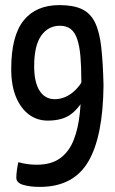

<svg xmlns="http://www.w3.org/2000/svg" viewBox="-20 -629 452 753"><path d="M136 104Q98 104 71 96Q44 88 44 68Q44 55 46.5 37Q49 19 52 7Q69 12 87 14.5Q105 17 124 17Q181 17 216 -8.5Q251 -34 269 -80Q287 -126 293 -185Q299 -244 299 -310Q299 -367 295.5 -407.5Q292 -448 283 -475Q274 -502 257.5 -515Q241 -528 215 -528Q169 -528 141.5 -489Q114 -450 114 -369Q114 -307 135 -273.5Q156 -240 195 -240Q230 -240 262 -264Q294 -288 320 -341V-261Q295 -210 261 -183Q227 -156 167 -156Q126 -156 94 -179.5Q62 -203 43 -248Q24 -293 24 -358Q24 -488 72.5 -548.5Q121 -609 213 -609Q267 -609 300.5 -593.5Q334 -578 352 -542Q370 -506 377 -445Q384 -384 386 -294Q384 -92 325.5 6Q267 104 136 104Z"/></svg>

Font: Yanone Kaffeesatz Medium
Style: Regular
Weight: 500
Designer: Yanone (Cyrillic: Daniel Pouzeot, Huerta Tipografica, and Cyreal)
Foundry: Yanone
Version: Version 2.003